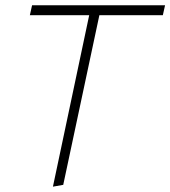

<svg xmlns="http://www.w3.org/2000/svg" viewBox="-20 -701 638 719"><path d="M178.2 -2 216.8 -8.8 352.1 -644H589.8L598.1 -681.2H100.1L91.8 -644H314Z"/></svg>

Font: Comic Neue Angular Light Italic
Style: Regular
Weight: 300
Italic angle: -12°
Designer: Craig Rozynski
Foundry: Craig Rozynski
Version: Version 2.003